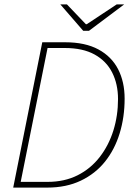

<svg xmlns="http://www.w3.org/2000/svg" viewBox="-20 -852 612 872"><path d="M40 0 172 -660H276Q367 -660 427 -627.5Q487 -595 516.5 -537.5Q546 -480 546 -404Q546 -320 523.5 -246.5Q501 -173 457 -118Q413 -63 347 -31.5Q281 0 194 0ZM74 -26H196Q273 -26 332.5 -56Q392 -86 433 -139Q474 -192 495 -259.5Q516 -327 516 -402Q516 -470 489.5 -522.5Q463 -575 409.5 -604.5Q356 -634 274 -634H196ZM358 -712 254 -832H284L370 -742H374L510 -832H544L384 -712Z"/></svg>

Font: Source Sans 3 VF
Style: Italic
Weight: 200
Italic angle: -11°
Designer: Paul D. Hunt
Foundry: Adobe Systems Incorporated
Version: Version 3.042;hotconv 1.0.118;makeotfexe 2.5.65603